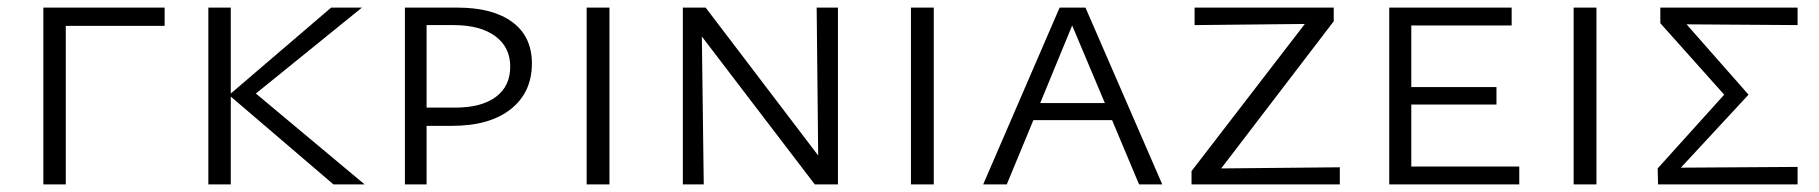

<svg xmlns="http://www.w3.org/2000/svg" viewBox="-20 -485 4784 505"><path d="M413 -417H153V0H94V-465H413Z M857 0 587 -231V0H528V-465H587V-239L851 -465H932L653 -239L939 0Z M1379 -318Q1379 -242 1323.5 -198Q1268 -154 1169 -154H1102V0H1045V-465H1183Q1276 -465 1327.5 -427Q1379 -389 1379 -318ZM1322 -310Q1322 -361 1282.5 -390Q1243 -419 1173 -419H1102V-202H1178Q1246 -202 1284 -230Q1322 -258 1322 -310Z M1523 -465H1583V0H1523Z M2184 -465V0H2123L1826 -389L1831 0H1776V-465H1836L2132 -76L2128 -465Z M2376 -465H2436V0H2376Z M2905 -169H2698L2628 0H2566L2767 -465H2835L3037 0H2976ZM2886 -214 2800 -418 2716 -214Z M3504 -45V0H3114V-35L3412 -422L3122 -419V-465H3488V-429L3192 -42Z M3976 -47V0H3634V-465H3956V-418H3692V-256H3916V-210H3692V-47Z M4119 -465H4179V0H4119Z M4708 -419 4416 -421 4579 -236 4401 -44 4708 -46V0H4341L4340 -42L4515 -236L4347 -424V-465H4708Z"/></svg>

Font: Ysabeau SC Semilight
Style: Regular
Weight: 300
Designer: Christian Thalmann (Catharsis Fonts)
Version: Version 0.003